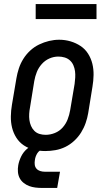

<svg xmlns="http://www.w3.org/2000/svg" viewBox="-20 -737 540 947"><path d="M203 8Q175 8 147.5 1.5Q120 -5 97.5 -20Q75 -35 60.5 -58Q46 -81 39.5 -107.5Q33 -134 33.5 -163Q34 -192 39 -221L61 -351Q65 -375 73 -399.5Q81 -424 95 -446.5Q109 -469 129 -487.5Q149 -506 173 -517.5Q197 -529 222 -535Q247 -541 272 -541Q301 -541 328 -533Q355 -525 377.5 -510Q400 -495 414.5 -472Q429 -449 435.5 -422.5Q442 -396 441.5 -367Q441 -338 436 -309L415 -179Q411 -155 402.5 -130.5Q394 -106 380 -83.5Q366 -61 346 -42.5Q326 -24 302.5 -12.5Q279 -1 253.5 3.5Q228 8 203 8ZM205 -72Q228 -72 250.5 -81Q273 -90 289 -108Q305 -126 313.5 -148Q322 -170 326 -193L348 -323Q350 -338 351 -354.5Q352 -371 350 -386Q348 -401 342 -415Q336 -429 325 -439Q314 -449 299 -453.5Q284 -458 268 -458Q245 -458 223.5 -448.5Q202 -439 186 -421Q170 -403 161.5 -381.5Q153 -360 149 -337L128 -207Q125 -192 124 -176Q123 -160 125 -145Q127 -130 133 -116Q139 -102 149.5 -91.5Q160 -81 174.5 -76.5Q189 -72 205 -72ZM187 190Q171 190 154.5 188Q138 186 123.5 180.5Q109 175 96.5 165Q84 155 77 141.5Q70 128 68.5 111.5Q67 95 70 78Q74 56 84.5 34.5Q95 13 113 -2.5Q131 -18 154 -24.5Q177 -31 199 -31L194 0Q185 0 177 5.5Q169 11 164 19Q159 27 156 35.5Q153 44 152 53Q150 65 151.5 76Q153 87 160 95Q167 103 178 106.5Q189 110 201 110H276L262 190ZM156 -643V-717H456V-643Z"/></svg>

Font: Iosevka Curly Slab MdObl
Style: Regular
Weight: 500
Italic angle: -9°
Monospace: yes
Designer: Belleve Invis
Foundry: Belleve Invis
Version: Version 11.0.0; ttfautohint (v1.8.3)